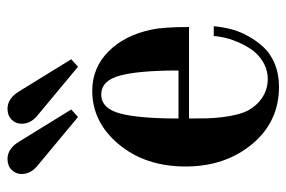

<svg xmlns="http://www.w3.org/2000/svg" viewBox="-146 -606 764 512"><g transform="rotate(-90 236.0 -350.0)"><path d="M48 -237Q48 -344 107 -415Q166 -486 250 -486Q311 -486 354.5 -443Q398 -400 413 -328Q420 -296 420 -228H176Q176 -196 176.5 -179Q177 -162 179.5 -140Q182 -118 187 -99Q196 -62 222 -40Q248 -18 281 -18Q306 -18 327.5 -31Q349 -44 362.5 -65Q376 -86 385 -111Q394 -136 396 -162H422Q420 -138 414 -115Q408 -92 395 -69Q382 -46 365 -28Q348 -10 321 1Q294 12 261 12Q167 12 107.5 -60Q48 -132 48 -237ZM176 -256H304Q304 -362 290.5 -412Q277 -462 240 -462Q203 -462 189.5 -412Q176 -362 176 -256ZM28 -674Q28 -690 39 -701Q50 -712 68 -712Q96 -712 115 -680L200 -542L180 -524L55 -628Q28 -648 28 -674ZM162 -674Q162 -690 173 -701Q184 -712 202 -712Q230 -712 249 -680L334 -542L314 -524L189 -628Q162 -648 162 -674Z"/></g></svg>

Font: Old Standard TT
Style: Bold
Weight: 700
Designer: Alexey Kryukov <alexios@thessalonica.org.ru>
Version: Version 2.2